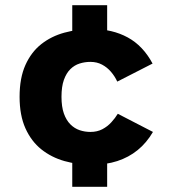

<svg xmlns="http://www.w3.org/2000/svg" viewBox="-20 -720 690 740"><path d="M335.5 -85Q279 -85 228.5 -99.2Q178 -113.5 139.2 -144.5Q100.5 -175.5 78 -225.5Q55.5 -275.5 55.5 -347Q55.5 -419.5 78 -469.5Q100.5 -519.5 139.2 -550Q178 -580.5 228.5 -594.2Q279 -608 335.5 -608Q413 -608 472.2 -575.8Q531.5 -543.5 568 -475L432 -405.5Q422.5 -426 407.8 -443.2Q393 -460.5 373.2 -471Q353.5 -481.5 328.5 -481.5Q307 -481.5 287 -475.2Q267 -469 251.2 -453.5Q235.5 -438 226.2 -412Q217 -386 217 -347Q217 -308.5 226.2 -282.5Q235.5 -256.5 251.2 -240.8Q267 -225 287 -218.2Q307 -211.5 328.5 -211.5Q354.5 -211.5 374.5 -222Q394.5 -232.5 409.2 -248.8Q424 -265 434 -281.5L569.5 -211.5Q545 -169.5 510.5 -141.5Q476 -113.5 432 -99.2Q388 -85 335.5 -85ZM258.5 0V-121H393V0ZM258.5 -580V-700H393V-580Z"/></svg>

Font: Trispace Thin
Style: Bold
Weight: 700
Version: Version 1.210